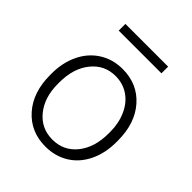

<svg xmlns="http://www.w3.org/2000/svg" viewBox="-200 -828 960 960"><g transform="rotate(45 280.0 -348.5)"><path d="M43.9 0ZM43.9 -272Q43.9 -348.1 73.5 -409.2Q103 -470.2 157 -504.2Q210.9 -538.1 279.3 -538.1Q384.8 -538.1 450.2 -464.1Q515.6 -390.1 515.6 -268.1V-255.9Q515.6 -179.2 486.1 -117.9Q456.5 -56.6 402.8 -23.4Q349.1 9.8 280.3 9.8Q175.3 9.8 109.6 -64.2Q43.9 -138.2 43.9 -260.3ZM102.5 -255.9Q102.5 -161.1 151.6 -100.3Q200.7 -39.6 280.3 -39.6Q359.4 -39.6 408.4 -100.3Q457.5 -161.1 457.5 -260.7V-272Q457.5 -332.5 435.1 -382.8Q412.6 -433.1 372.1 -460.7Q331.5 -488.3 279.3 -488.3Q201.2 -488.3 151.9 -427Q102.5 -365.7 102.5 -266.6ZM431.6 -659.7H129.4V-707H431.6Z"/></g></svg>

Font: Roboto Light
Style: Regular
Weight: 300
Designer: Google
Version: Version 2.134; 2016; ttfautohint (v1.6)